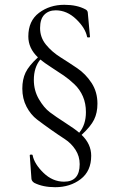

<svg xmlns="http://www.w3.org/2000/svg" viewBox="-20 -592 481 800"><path d="M320 -30Q360 8 360 57Q360 121 316 154.5Q272 188 210 188Q159 188 123 170Q112 163 111 153L104 55Q104 52 110 52Q116 52 116 55Q123 91 161 128Q199 165 247 165Q312 165 312 92Q312 59 294.5 32Q277 5 250 -12.5Q223 -30 192.5 -51.5Q162 -73 135 -93.5Q108 -114 90.5 -147.5Q73 -181 73 -223Q73 -261 86.5 -289.5Q100 -318 138 -353Q98 -391 98 -440Q98 -505 142.5 -538.5Q187 -572 248 -572Q301 -572 336 -553Q346 -548 346 -537L355 -438Q355 -436 349 -436Q343 -436 343 -438Q336 -475 297.5 -512Q259 -549 212 -549Q183 -549 165 -531Q147 -513 147 -475Q147 -436 171.5 -406Q196 -376 231 -354Q266 -332 301.5 -308Q337 -284 361.5 -246.5Q386 -209 386 -160Q386 -122 372 -93.5Q358 -65 320 -30ZM121 -259Q121 -215 142 -179Q163 -143 187.5 -124.5Q212 -106 252.5 -80Q293 -54 310 -39Q338 -72 338 -125Q338 -161 325.5 -190Q313 -219 290.5 -240.5Q268 -262 246 -277Q224 -292 194.5 -311Q165 -330 148 -344Q121 -311 121 -259Z"/></svg>

Font: Cormorant
Style: Regular
Weight: 400
Designer: Christian Thalmann (Catharsis Fonts)
Version: Version 1.000;PS 001.000;hotconv 1.0.70;makeotf.lib2.5.58329